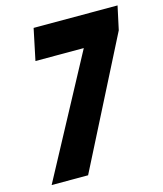

<svg xmlns="http://www.w3.org/2000/svg" viewBox="-108 -794 745 875"><g transform="rotate(-15 264.5 -356.5)"><path d="M27 0H199L505 -602L529 -713H133L102 -565H330Z"/></g></svg>

Font: Noto Sans UI Condensed Black
Style: Italic
Weight: 900
Width: 3
Italic angle: -192°
Designer: Monotype Design Team
Foundry: Monotype Imaging Inc.
Version: Version 1.901